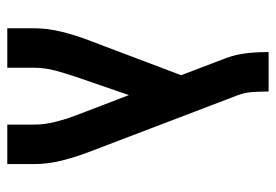

<svg xmlns="http://www.w3.org/2000/svg" viewBox="-138 -638 775 540"><g transform="rotate(90 250.0 -367.5)"><path d="M59 0V-74Q59 -113 68.5 -151.5Q78 -190 92 -227L191 -489L143 -615Q133 -642 129.5 -670.5Q126 -699 126 -728V-735H237V-728Q237 -708 238.5 -688Q240 -668 247 -649L408 -227Q422 -190 431.5 -151.5Q441 -113 441 -74V0H330V-74Q330 -104 322.5 -134Q315 -164 304 -193L247 -342L196 -194Q186 -165 178 -135Q170 -105 170 -74V0Z"/></g></svg>

Font: Zed Mono
Style: Bold
Weight: 700
Monospace: yes
Designer: Belleve Invis
Foundry: Belleve Invis
Version: Version 1.0.0; ttfautohint (v1.8.4)